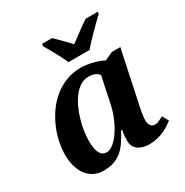

<svg xmlns="http://www.w3.org/2000/svg" viewBox="-177 -908 1019 1059"><g transform="rotate(-30 332.5 -378.0)"><path d="M473.1 9.8Q428.7 9.8 401.9 -10.5Q375 -30.8 375 -69.8Q375 -85.4 376.5 -100.3Q377.9 -115.2 381.8 -134.8H375Q356.4 -100.1 338.1 -73Q319.8 -45.9 297.4 -27.6Q274.9 -9.3 247.3 0.2Q219.7 9.8 183.1 9.8Q147.5 9.8 120.6 -4.2Q93.8 -18.1 75.9 -42.5Q58.1 -66.9 49.1 -100.3Q40 -133.8 40 -172.9Q40 -211.9 49.1 -254.6Q58.1 -297.4 76.2 -338.9Q94.2 -380.4 120.8 -418Q147.5 -455.6 182.4 -483.9Q217.3 -512.2 260.3 -529.1Q303.2 -545.9 354 -545.9Q373.5 -545.9 393.8 -542.7Q414.1 -539.6 432.6 -534.7Q451.2 -529.8 467.5 -523.7Q483.9 -517.6 495.1 -511.2L547.9 -535.2H601.1L535.2 -223.1Q533.2 -214.8 530.3 -201.2Q527.3 -187.5 524.7 -172.1Q522 -156.7 520 -142.3Q518.1 -127.9 518.1 -118.2Q518.1 -93.3 527.8 -81.1Q537.6 -68.8 553.2 -68.8Q567.4 -68.8 580.3 -75Q593.3 -81.1 608.9 -89.8L630.9 -49.8Q618.2 -40 602.1 -29.5Q585.9 -19 566.2 -10.3Q546.4 -1.5 523.2 4.2Q500 9.8 473.1 9.8ZM191.9 -171.9Q191.9 -143.1 196 -123.5Q200.2 -104 207.3 -92Q214.4 -80.1 224.4 -75Q234.4 -69.8 246.1 -69.8Q268.1 -69.8 291.5 -88.9Q314.9 -107.9 335.4 -138.9Q356 -169.9 372.3 -209Q388.7 -248 397 -288.1L432.1 -454.1Q422.4 -468.3 405 -475.1Q387.7 -481.9 368.2 -481.9Q338.9 -481.9 314.7 -466.8Q290.5 -451.7 271 -426.3Q251.5 -400.9 236.6 -368.7Q221.7 -336.4 211.7 -301.8Q201.7 -267.1 196.8 -233.4Q191.9 -199.7 191.9 -171.9ZM588.9 -752.9Q574.2 -738.8 555.4 -720.5Q536.6 -702.1 517.3 -682.6Q498 -663.1 479.5 -643.3Q460.9 -623.5 446.8 -606H312Q305.7 -621.1 295.9 -640.6Q286.1 -660.2 275.1 -680.4Q264.2 -700.7 253.4 -719.7Q242.7 -738.8 233.9 -752.9L236.8 -766.1H299.8Q308.6 -757.8 320.1 -746.6Q331.5 -735.4 343.8 -722.9Q356 -710.4 367.9 -698.2Q379.9 -686 388.7 -675.8Q402.3 -686 418.9 -698.2Q435.5 -710.4 452.4 -722.9Q469.2 -735.4 485.4 -746.6Q501.5 -757.8 513.7 -766.1H591.8Z"/></g></svg>

Font: Droid Serif
Style: Bold Italic
Weight: 700
Italic angle: -12°
Designer: Monotype Design team
Foundry: Monotype Imaging Inc.
Version: Version 1.03